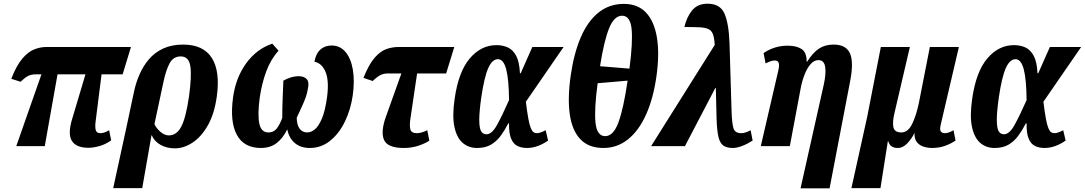

<svg xmlns="http://www.w3.org/2000/svg" viewBox="-20 -790 5865 1038"><path d="M68 0 204 -388H173Q149 -388 132 -379.5Q115 -371 91 -348L41 -364Q69 -436 100.5 -473Q132 -510 165 -523Q198 -536 231 -536H688L643 -388H529L497 -134Q493 -104 497.5 -87Q502 -70 522 -70Q532 -70 543.5 -73.5Q555 -77 570 -86L581 -31Q548 -8 515 0.5Q482 9 458 9Q392 9 368.5 -28.5Q345 -66 371 -150L442 -388H291L222 0Z M704 -292Q714 -341 734 -387Q754 -433 785 -469.5Q816 -506 862 -527.5Q908 -549 970 -549Q1079 -549 1125 -477Q1171 -405 1152 -268Q1139 -174 1103.5 -112Q1068 -50 1021 -19Q974 12 926 12Q882 12 848.5 -6.5Q815 -25 800 -59H799L749 227H592L661 -90ZM893 -58Q935 -58 960 -105.5Q985 -153 1002 -270Q1017 -379 1009 -432Q1001 -485 957 -485Q917 -485 897 -448Q877 -411 863 -344L815 -119Q824 -98 846.5 -78Q869 -58 893 -58Z M1240 -264Q1255 -371 1311 -448Q1367 -525 1452 -554L1486 -516Q1444 -470 1419.5 -404Q1395 -338 1384 -261Q1372 -169 1382 -121.5Q1392 -74 1431 -74Q1460 -74 1476.5 -95.5Q1493 -117 1506 -153Q1506 -212 1508.5 -268.5Q1511 -325 1512 -354Q1529 -364 1551 -371Q1573 -378 1595 -378Q1624 -378 1638.5 -362Q1653 -346 1644 -307Q1640 -284 1633 -264.5Q1626 -245 1614.5 -219Q1603 -193 1584 -153Q1585 -114 1600 -94Q1615 -74 1641 -74Q1662 -74 1682.5 -91Q1703 -108 1720.5 -149.5Q1738 -191 1748 -264Q1760 -353 1740 -401Q1720 -449 1680 -456Q1687 -499 1711.5 -521.5Q1736 -544 1773 -544Q1818 -544 1847.5 -509.5Q1877 -475 1887.5 -414Q1898 -353 1887 -274Q1876 -198 1845 -133.5Q1814 -69 1765.5 -29.5Q1717 10 1655 10Q1605 10 1573.5 -17Q1542 -44 1533 -91Q1510 -43 1475.5 -16.5Q1441 10 1390 10Q1299 10 1260.5 -61Q1222 -132 1240 -264Z M2163 10Q2075 10 2056 -34Q2037 -78 2067 -161L2150 -393H2078Q2056 -393 2038.5 -385Q2021 -377 1995 -352L1945 -369Q1974 -442 2005.5 -478Q2037 -514 2069.5 -525Q2102 -536 2135 -536H2436L2392 -393H2235L2199 -150Q2193 -111 2198.5 -90.5Q2204 -70 2234 -70Q2258 -70 2290 -86L2301 -30Q2284 -17 2246 -3.5Q2208 10 2163 10Z M2559 10Q2514 10 2482 -17Q2450 -44 2437 -102.5Q2424 -161 2438 -257Q2459 -403 2520 -474.5Q2581 -546 2664 -546Q2698 -546 2725.5 -533.5Q2753 -521 2770.5 -488.5Q2788 -456 2791 -394H2795L2858 -536H3027L2823 -240Q2830 -182 2836.5 -147.5Q2843 -113 2850 -96.5Q2857 -80 2865 -75Q2873 -70 2883 -70Q2900 -70 2930 -86L2943 -30Q2916 -11 2887 -0.5Q2858 10 2830 10Q2799 10 2777 -1Q2755 -12 2743 -41Q2731 -70 2732 -123H2728Q2709 -86 2687 -56Q2665 -26 2634.5 -8Q2604 10 2559 10ZM2610 -64Q2639 -64 2667 -114.5Q2695 -165 2732 -249Q2731 -362 2716.5 -416Q2702 -470 2672 -470Q2641 -470 2619.5 -421.5Q2598 -373 2582 -264Q2571 -186 2571 -142.5Q2571 -99 2580.5 -81.5Q2590 -64 2610 -64Z M3242 10Q3163 10 3118 -37Q3073 -84 3060.5 -171Q3048 -258 3065 -379Q3082 -500 3119.5 -587.5Q3157 -675 3215.5 -722Q3274 -769 3353 -769Q3428 -769 3472.5 -722Q3517 -675 3531.5 -587Q3546 -499 3529 -378Q3512 -258 3473 -171Q3434 -84 3375.5 -37Q3317 10 3242 10ZM3383 -419Q3402 -564 3394.5 -634.5Q3387 -705 3343 -705Q3300 -705 3272.5 -636Q3245 -567 3224 -432ZM3252 -54Q3296 -54 3323.5 -128.5Q3351 -203 3373 -354L3211 -340Q3192 -199 3199.5 -126.5Q3207 -54 3252 -54Z M3500 0 3844 -547Q3842 -584 3834.5 -604.5Q3827 -625 3809.5 -633Q3792 -641 3761 -642.5Q3730 -644 3680 -644Q3692 -697 3721.5 -733.5Q3751 -770 3805 -770Q3873 -770 3896.5 -717Q3920 -664 3924 -555L3935 -189Q3937 -125 3945 -97.5Q3953 -70 3987 -70Q4010 -70 4038 -86L4049 -30Q4021 -12 3992.5 -1Q3964 10 3942 10Q3909 10 3890.5 -3Q3872 -16 3864 -50.5Q3856 -85 3854 -148L3850 -314H3847L3683 0Z M4308 228 4433 -330Q4447 -393 4441 -429Q4435 -465 4405 -465Q4381 -465 4362 -443Q4343 -421 4329 -385Q4315 -349 4308 -309L4250 0H4093L4188 -410Q4194 -436 4190 -449.5Q4186 -463 4168 -463Q4150 -463 4119 -447L4108 -503Q4167 -543 4238 -543Q4286 -543 4313.5 -525Q4341 -507 4341 -457H4344Q4375 -506 4408 -527.5Q4441 -549 4487 -549Q4553 -549 4574.5 -503Q4596 -457 4577 -356L4465 228Z M4583 227 4668 -157 4742 -536H4899L4816 -180Q4804 -131 4810 -102.5Q4816 -74 4853 -74Q4889 -74 4911.5 -120.5Q4934 -167 4948 -235L5007 -536H5164L5066 -117Q5059 -88 5066.5 -79Q5074 -70 5088 -70Q5100 -70 5112.5 -75Q5125 -80 5135 -86L5146 -30Q5119 -12 5087.5 -1Q5056 10 5019 10Q4996 10 4973.5 3Q4951 -4 4937 -21.5Q4923 -39 4924 -70H4923Q4910 -42 4886 -16Q4862 10 4833 10Q4792 10 4782 -27H4780L4740 227Z M5357 10Q5312 10 5280 -17Q5248 -44 5235 -102.5Q5222 -161 5236 -257Q5257 -403 5318 -474.5Q5379 -546 5462 -546Q5496 -546 5523.5 -533.5Q5551 -521 5568.5 -488.5Q5586 -456 5589 -394H5593L5656 -536H5825L5621 -240Q5628 -182 5634.5 -147.5Q5641 -113 5648 -96.5Q5655 -80 5663 -75Q5671 -70 5681 -70Q5698 -70 5728 -86L5741 -30Q5714 -11 5685 -0.5Q5656 10 5628 10Q5597 10 5575 -1Q5553 -12 5541 -41Q5529 -70 5530 -123H5526Q5507 -86 5485 -56Q5463 -26 5432.5 -8Q5402 10 5357 10ZM5408 -64Q5437 -64 5465 -114.5Q5493 -165 5530 -249Q5529 -362 5514.5 -416Q5500 -470 5470 -470Q5439 -470 5417.5 -421.5Q5396 -373 5380 -264Q5369 -186 5369 -142.5Q5369 -99 5378.5 -81.5Q5388 -64 5408 -64Z"/></svg>

Font: Noto Serif ExtraCondensed ExtraBold
Style: Italic
Weight: 800
Width: 2
Italic angle: -12°
Designer: Monotype Design Team
Foundry: Monotype Imaging Inc.
Version: Version 2.013